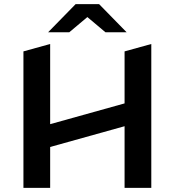

<svg xmlns="http://www.w3.org/2000/svg" viewBox="-20 -914 850 934"><path d="M317 -757 405 -831 493 -757H596L462 -894H348L214 -757ZM716 -700 586 -664V-411L224 -310V-700L94 -664V0H224V-199L586 -300V0H716Z"/></svg>

Font: Talent
Style: Bold
Weight: 600
Designer: Mike Powis
Version: Version 1.001;hotconv 1.0.109;makeotfexe 2.5.65596